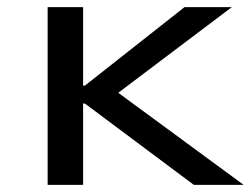

<svg xmlns="http://www.w3.org/2000/svg" viewBox="-20 -516 700 536"><path d="M113 0V-496H212V-277H217L495 -496H627L285 -238L287 -274L660 0H521L217 -227H212V0Z"/></svg>

Font: Nunito Sans 7pt Expanded
Style: Regular
Weight: 400
Width: 7
Designer: Vernon Adams
Foundry: Vernon Adams
Version: Version 3.101;gftools[0.9.27]